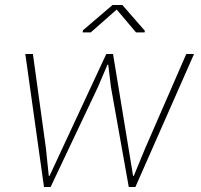

<svg xmlns="http://www.w3.org/2000/svg" viewBox="-20 -743 797 763"><path d="M162.6 -152.8 173.8 -44.4 176.8 -43.9 402.3 -528.3H429.2L508.8 -44.4L511.7 -43.9L556.6 -152.8L720.2 -528.3H751L518.1 0H491.7L420.9 -397L410.2 -485.8L407.2 -486.3L369.1 -397L181.2 0H154.8L80.6 -528.3H110.8ZM555.7 -620.6 554.7 -614.3H520.5L443.8 -705.1L340.8 -614.3H308.6L309.6 -622.6L427.2 -723.1H466.3Z"/></svg>

Font: Roboto-ThinItalic
Style: Italic
Weight: 250
Italic angle: -12°
Designer: Google
Version: Version 1.100141; 2013; ttfautohint (v0.94.14-c901) -l 8 -r 